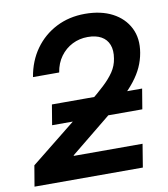

<svg xmlns="http://www.w3.org/2000/svg" viewBox="-83 -808 767 878"><g transform="rotate(-10 301.0 -369.0)"><path d="M6.3 0 22.5 -96.2 320.8 -335Q362.8 -369.1 393.3 -397.5Q423.8 -425.8 442.4 -453.4Q460.9 -481 465.8 -513.7Q472.2 -551.3 461.9 -577.6Q451.7 -604 426.8 -617.9Q401.9 -631.8 364.3 -631.8Q325.7 -631.8 292.7 -615.2Q259.8 -598.6 237.3 -567.9Q214.8 -537.1 208 -494.6H86.4Q98.6 -567.9 137.7 -622.6Q176.8 -677.2 236.6 -707.8Q296.4 -738.3 370.1 -738.3Q444.3 -738.3 497.1 -710.7Q549.8 -683.1 574.7 -633.8Q599.6 -584.5 588.4 -519Q582.5 -484.9 568.6 -454.1Q554.7 -423.3 530.5 -392.3Q506.3 -361.3 469.5 -326.7Q432.6 -292 380.9 -251L208 -110.4L207.5 -107.4H526.9L509.3 0ZM134.3 -262.7 149.9 -356.4H568.8L553.2 -262.7Z"/></g></svg>

Font: Inter 24pt SemiBold
Style: Italic
Weight: 600
Italic angle: -9.3988°
Designer: Rasmus Andersson
Foundry: rsms
Version: Version 4.001;git-66647c0bb